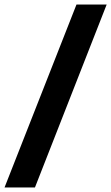

<svg xmlns="http://www.w3.org/2000/svg" viewBox="-64 -714 490 846"><path d="M-44 112H90L406 -694H273Z"/></svg>

Font: Ronzino Bold
Style: Italic
Weight: 700
Italic angle: -8°
Designer: Nunzio Mazzaferro
Foundry: Collletttivo
Version: Version 1.000;Glyphs 3.3 (3337)